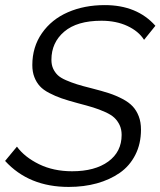

<svg xmlns="http://www.w3.org/2000/svg" viewBox="-29 -735 636 761"><path d="M-8.8 -97.2 38.1 -153.8Q68.4 -112.3 125.7 -84.2Q183.1 -56.2 256.8 -56.2Q347.2 -56.2 400.1 -94.7Q453.1 -133.3 453.1 -200.2Q453.1 -222.2 445.1 -239.3Q437 -256.3 424.3 -268.3Q411.6 -280.3 387.7 -291Q363.8 -301.8 340.1 -309.1Q316.4 -316.4 278.8 -326.2Q240.7 -336.4 215.3 -345.2Q189.9 -354 166 -366.5Q142.1 -378.9 128.7 -393.8Q115.2 -408.7 107.2 -429.4Q99.1 -450.2 99.1 -477.1Q99.1 -548.8 137.2 -603.5Q175.3 -658.2 240.2 -686.5Q305.2 -714.8 386.2 -714.8Q514.2 -714.8 586.9 -632.8L542 -577.1Q520.5 -611.3 475.8 -632.1Q431.2 -652.8 373 -652.8Q276.4 -652.8 225.6 -609.6Q174.8 -566.4 174.8 -498Q174.8 -478 181.6 -463.1Q188.5 -448.2 199.5 -437.5Q210.4 -426.8 232.4 -417.2Q254.4 -407.7 276.1 -400.9Q297.9 -394 335 -384.8Q375.5 -374.5 403.1 -365.5Q430.7 -356.4 456.3 -343Q481.9 -329.6 497.1 -313.2Q512.2 -296.9 521 -273.9Q529.8 -251 529.8 -221.2Q529.8 -165 507.3 -121.1Q484.9 -77.1 445.6 -49.8Q406.2 -22.5 355 -8.3Q303.7 5.9 243.2 5.9Q85.4 5.9 -8.8 -97.2Z"/></svg>

Font: Rawline
Style: Italic
Weight: 400
Italic angle: -12°
Designer: Matt McInerney, Pablo Impallari, Rodrigo Fuenzalida
Foundry: Matt McInerney, Pablo Impallari, Rodrigo Fuenzalida
Version: Version 4.020;PS 004.020;hotconv 1.0.88;makeotf.lib2.5.64775